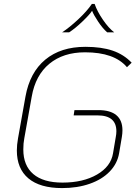

<svg xmlns="http://www.w3.org/2000/svg" viewBox="-20 -950 698 980"><path d="M66 -182Q66 -211 72 -244L110 -457Q132 -580 211 -645.5Q290 -711 416 -711Q498 -711 555 -691.5Q612 -672 652 -630L628 -607Q564 -683 414 -683Q303 -683 232 -624.5Q161 -566 142 -457L104 -244Q99 -219 99 -187Q99 -105 150 -61.5Q201 -18 299 -18Q404 -18 475 -59Q546 -100 557 -168L571 -251Q574 -266 574 -280Q574 -361 478 -361H356L360 -388H482Q543 -388 574 -362Q605 -336 605 -285Q605 -269 602 -251L588 -168Q579 -115 540 -74.5Q501 -34 438 -12Q375 10 297 10Q184 10 125 -39.5Q66 -89 66 -182ZM449 -930H463Q476 -892 505.5 -849Q535 -806 563 -785H527Q504 -805 481 -839.5Q458 -874 450 -895Q438 -876 401 -840.5Q364 -805 333 -785H297Q334 -809 379 -851Q424 -893 449 -930Z"/></svg>

Font: KoHo ExtraLight
Style: Italic
Weight: 275
Italic angle: -10°
Version: Version 1.000; ttfautohint (v1.6)